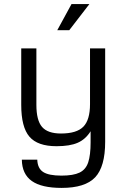

<svg xmlns="http://www.w3.org/2000/svg" viewBox="-20 -734 630 953"><path d="M429.7 -27.3V-82.5Q404.8 -42.5 365.7 -25.4Q326.7 -8.3 260.7 -8.3Q166.5 -8.3 126 -55.7Q85.4 -103 85.4 -213.4V-493.7H160.6V-213.4Q160.6 -136.7 188.7 -104Q216.8 -71.3 282.7 -71.3Q360.4 -71.3 393.6 -105Q426.8 -138.7 426.8 -217.3V-493.7H502V-30.3Q502 93.3 452.4 146Q402.8 198.7 286.1 198.7Q186 198.7 137.7 164.3Q89.4 129.9 88.4 58.6H165Q166.5 101.6 194.1 119.6Q221.7 137.7 285.2 137.7Q343.8 137.7 375 122.6Q406.2 107.4 418 71.3Q429.7 35.2 429.7 -27.3ZM335 -713.9H423.8L323.7 -584H264.2Z"/></svg>

Font: Metrophobic
Style: Regular
Weight: 400
Designer: Vernon Adams
Foundry: Vernon Adams
Version: Version 3.200; ttfautohint (v1.8.4.7-5d5b);gftools[0.9.23]